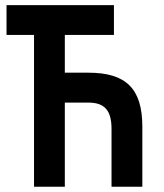

<svg xmlns="http://www.w3.org/2000/svg" viewBox="-20 -713 626 733"><path d="M405.8 0H523.4V-229.5C523.4 -374 461.9 -435.5 317.4 -435.5H227.5V-579.6H415V-693.4H4.9V-579.6H109.9V0H227.5V-321.3H317.4C379.4 -321.3 405.8 -291.5 405.8 -220.7Z"/></svg>

Font: Cascadia Mono SemiBold
Style: Regular
Weight: 600
Monospace: yes
Designer: Aaron Bell
Foundry: Saja Typeworks
Version: Version 2404.023